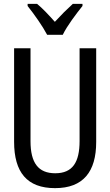

<svg xmlns="http://www.w3.org/2000/svg" viewBox="-20 -964 570 994"><path d="M224 -784H305C327 -830 375 -893 407 -933V-944H357C323 -913 299 -889 264 -851C234 -885 200 -921 172 -944H123V-933C158 -889 201 -828 224 -784ZM265 10C411 10 478 -75 478 -229V-714H392V-234C392 -124 356 -67 266 -67C178 -67 138 -121 138 -233V-714H53V-230C53 -72 120 10 265 10Z"/></svg>

Font: Noto Sans Mono Condensed
Style: Regular
Weight: 400
Width: 3
Designer: Monotype Design Team
Foundry: Monotype Imaging Inc.
Version: Version 2.014